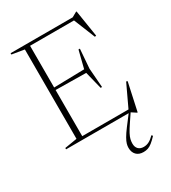

<svg xmlns="http://www.w3.org/2000/svg" viewBox="-226 -818 1055 1185"><g transform="rotate(-30 301.0 -225.0)"><path d="M418 -495.5 407.5 -358.5 418 -222H408L377 -346.5L149.5 -349.5V-367L377 -372L408 -495.5ZM545 -515 535 -512.5 470 -673.5 498 -664.5H135.5V-685H476L511 -704.5H515ZM484.5 -8.5 564 -177.5 573 -174.5 530 23.5H526.5L490.5 0H135.5V-20.5H510ZM33.5 0V-9.5L121.5 -24V-661L33.5 -675.5V-685H160.5V0ZM455 57.5Q434 88.5 423.2 109Q412.5 129.5 409 144.5Q405.5 159.5 405.5 174.5Q405.5 199 419 213Q432.5 227 457 227Q477 227 495 217.8Q513 208.5 533 188L540 196Q518.5 219 502.2 231.8Q486 244.5 471.8 249.2Q457.5 254 440.5 254Q407.5 254 389.5 235.2Q371.5 216.5 371.5 184.5Q371.5 172 375.5 157.2Q379.5 142.5 391.8 121Q404 99.5 427.5 68.5L484.5 -6.5H498Z"/></g></svg>

Font: Newsreader 36pt ExtraLight
Style: Regular
Weight: 250
Designer: Hugues Gentile
Foundry: Production Type
Version: Version 1.003